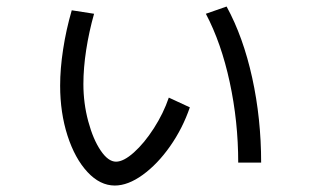

<svg xmlns="http://www.w3.org/2000/svg" viewBox="-20 -574 978 597"><path d="M167 -307.6Q167 -360.4 176.3 -420.9Q185.5 -481.4 203.1 -542L272.5 -531.2Q256.8 -475.6 248 -418.9Q239.3 -362.3 239.3 -312.5Q239.3 -252.9 254.4 -196.8Q269.5 -140.6 293 -106Q316.4 -71.3 340.8 -71.3Q364.3 -71.3 396.5 -100.1Q428.7 -128.9 458.5 -175.3Q488.3 -221.7 504.9 -270.5L570.3 -240.2Q547.9 -174.8 508.8 -119.1Q469.7 -63.5 423.8 -30.3Q377.9 2.9 336.9 2.9Q291 2.9 252 -39.1Q212.9 -81.1 189.9 -152.3Q167 -223.6 167 -307.6ZM620.1 -531.2 684.6 -553.7Q736.3 -459 764.2 -332Q792 -205.1 792 -68.4H720.7Q720.7 -196.3 694.3 -318.4Q668 -440.4 620.1 -531.2Z"/></svg>

Font: Pretendard JP Variable
Style: Regular
Weight: 400
Designer: Base glyphs from Inter by Rasmus Andersson; Hangul glyphs from Noto Sans CJK(Source Han Sans) by Jang Soo-young and Kang
Foundry: Kil Hyung-jin
Version: Version 1.307;Glyphs 3.2 (3192)